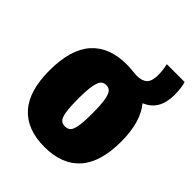

<svg xmlns="http://www.w3.org/2000/svg" viewBox="-200 -812 938 938"><g transform="rotate(45 268.5 -343.5)"><path d="M455 -479.5Q514 -408 514 -273Q514 -130 450.8 -59.5Q387.5 11 267 11Q146.5 11 83.2 -59Q20 -129 20 -271Q20 -416.5 83.2 -487.8Q146.5 -559 267 -559Q286.5 -559 314.5 -556Q334.5 -554 339 -554Q376 -554 394 -571.2Q412 -588.5 412 -630Q412 -663.5 404 -698H527Q537 -667 537 -618Q537 -512.5 455 -479.5ZM317 -271Q317 -331 311.2 -362.8Q305.5 -394.5 295 -405.8Q284.5 -417 267 -417Q249.5 -417 239 -405.8Q228.5 -394.5 222.8 -363.2Q217 -332 217 -273Q217 -213.5 222.2 -182.8Q227.5 -152 238 -141.5Q248.5 -131 267 -131Q285.5 -131 296 -141.5Q306.5 -152 311.8 -182.2Q317 -212.5 317 -271Z"/></g></svg>

Font: Encode Sans Condensed Black
Style: Regular
Weight: 900
Width: 3
Designer: Multiple Designers
Foundry: Impallari Type
Version: Version 2.000